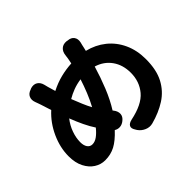

<svg xmlns="http://www.w3.org/2000/svg" viewBox="-181 -1053 1361 1361"><g transform="rotate(-45 500.0 -372.5)"><path d="M506 -534Q464 -528 428 -514.5Q392 -501 360 -482Q376 -441 392 -403Q408 -365 424 -336Q449 -382 469.5 -433Q490 -484 506 -534ZM214 -737Q245 -746 267 -732.5Q289 -719 297 -688Q299 -679 304 -660L321 -602Q376 -630 430 -643.5Q484 -657 539 -660L547 -701Q548 -712 549.5 -720Q551 -728 551 -730Q554 -762 574 -780Q594 -798 626 -795L636 -793Q668 -791 683 -770Q698 -749 691 -718Q689 -712 686 -698.5Q683 -685 682 -680L675 -650Q753 -631 811.5 -584Q870 -537 902.5 -466.5Q935 -396 935 -308Q935 -200 898 -130Q861 -60 795.5 -18Q730 24 644 47Q613 55 583 42Q553 29 535 3L529 -7Q511 -34 520 -51.5Q529 -69 560 -76Q686 -102 738.5 -164.5Q791 -227 791 -315Q791 -394 751 -450Q711 -506 641 -527Q616 -443 583.5 -362.5Q551 -282 510 -217L514 -212Q534 -187 533 -161Q532 -135 506 -115Q486 -99 464 -97.5Q442 -96 423 -108Q371 -52 325.5 -28Q280 -4 224 -4Q181 -4 144 -27.5Q107 -51 83.5 -96.5Q60 -142 60 -208Q60 -294 99 -380Q138 -466 205 -527L180 -605Q177 -614 172 -628Q167 -642 165 -647Q154 -676 164 -699.5Q174 -723 205 -733ZM340 -215H341Q317 -251 295 -297Q273 -343 253 -395Q222 -356 205.5 -309.5Q189 -263 189 -220Q189 -187 202.5 -167.5Q216 -148 240 -148Q265 -148 290 -166Q315 -184 340 -215Z"/></g></svg>

Font: Chiron GoRound TC EB
Style: Regular
Weight: 700
Designer: Ryoko NISHIZUKA 西塚涼子 (kana, bopomofo & ideographs); Paul D. Hunt (Latin, Greek & Cyrillic); Sandoll Communications 산돌커뮤니
Foundry: Adobe
Version: Version 1.000;hotconv 1.1.1;makeotfexe 2.6.0